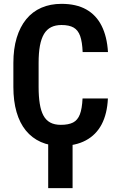

<svg xmlns="http://www.w3.org/2000/svg" viewBox="-20 -741 610 988"><path d="M404.8 -234.4H535.2Q531.7 -155.8 503.2 -101.3Q474.6 -46.9 421.6 -18.6Q368.7 9.8 293 9.8Q235.4 9.8 189.9 -10.5Q144.5 -30.8 113 -69.3Q81.5 -107.9 65.2 -164.3Q48.8 -220.7 48.8 -293.5V-417Q48.8 -489.7 65.9 -546.4Q83 -603 115 -642.1Q147 -681.2 192.9 -701.2Q238.8 -721.2 296.4 -721.2Q372.6 -721.2 423.8 -692.4Q475.1 -663.6 502.9 -608.2Q530.8 -552.7 535.6 -473.1H405.3Q403.3 -524.9 392.6 -555.4Q381.8 -585.9 358.9 -599.1Q335.9 -612.3 296.4 -612.3Q265.6 -612.3 243.2 -601.1Q220.7 -589.8 206.5 -566.2Q192.4 -542.5 185.5 -505.9Q178.7 -469.2 178.7 -418V-293.5Q178.7 -244.1 184.6 -207.5Q190.4 -170.9 203.4 -146.7Q216.3 -122.6 238.3 -110.6Q260.3 -98.6 293 -98.6Q332.5 -98.6 356 -110.6Q379.4 -122.6 390.9 -152.1Q402.3 -181.6 404.8 -234.4ZM353.5 -42V227.1H228V-42Z"/></svg>

Font: Roboto Condensed SemiBold
Style: Regular
Weight: 600
Designer: Christian Robertson
Foundry: Google
Version: Version 3.008; 2023